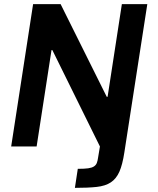

<svg xmlns="http://www.w3.org/2000/svg" viewBox="-20 -708 766 928"><path d="M569 -688H692L581 29Q572 88 557 122Q542 156 515.5 173.5Q489 191 447 195.5Q405 200 342 200L356 108Q388 108 406 105.5Q424 103 434 96.5Q444 90 448 79.5Q452 69 454 54L463 0L233 -466H229L157 0H34L140 -688H273L496 -240H500Z"/></svg>

Font: Azeri Sans SemiBold
Style: Italic
Weight: 600
Designer: Hector Gatti & Omnibus-Type (original fonts) / Cristiano Sobral (main changes and remastering)
Foundry: Omnibus-Type
Version: Version 0.07;August 21, 2020;FontCreator 13.0.0.2681 64-bit;